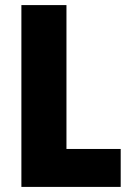

<svg xmlns="http://www.w3.org/2000/svg" viewBox="-20 -734 514 754"><path d="M64 0H454V-149H241V-714H64Z"/></svg>

Font: Noto Sans Arabic UI Cn Bk
Style: Regular
Weight: 900
Width: 3
Designer: Monotype Design Team, Nadine Chahine and Nizar Qandah
Foundry: Monotype Imaging Inc.
Version: Version 2.010